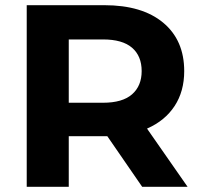

<svg xmlns="http://www.w3.org/2000/svg" viewBox="-20 -720 775 740"><path d="M83 0V-700H382Q528 -700 609 -632.5Q690 -565 690 -446Q690 -368 653 -311.5Q616 -255 548 -225Q480 -195 386 -195H173L245 -266V0ZM528 0 353 -254H526L703 0ZM245 -248 173 -324H377Q452 -324 489 -356.5Q526 -389 526 -446Q526 -504 489 -536Q452 -568 377 -568H173L245 -645Z"/></svg>

Font: Montserrat Thin
Style: Bold
Weight: 700
Version: Version 9.000